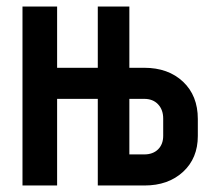

<svg xmlns="http://www.w3.org/2000/svg" viewBox="-20 -570 640 590"><path d="M49.1 0V-550H155.5V-361.7H280.5V-550H377.5V-361.7H423.3Q497 -361.7 542.5 -318.9Q587.9 -276.1 587.9 -204.4V-152.1Q587.9 -83.8 542.5 -41.9Q497 0 423.9 0H280.5V-266.2H155.5V0ZM377.5 -95.5H423.3Q449.9 -95.5 465.7 -111Q481.5 -126.6 481.5 -152.7V-205.5Q481.5 -232.8 465.7 -249.5Q449.9 -266.2 423.3 -266.2H377.5Z"/></svg>

Font: Pitagon Sans Mono
Style: Regular
Weight: 400
Monospace: yes
Designer: Travis Tran
Foundry: Pitagon
Version: Version 1.001;gftools[0.9.26]